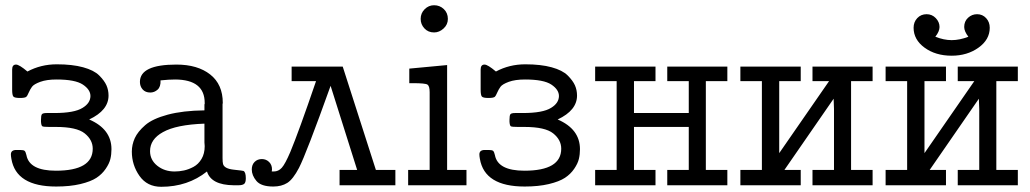

<svg xmlns="http://www.w3.org/2000/svg" viewBox="-20 -715 3974 741"><path d="M22 -119.1Q22 -136.2 43 -136.2Q43 -136.2 58.1 -136.2Q71.3 -136.2 75.2 -132.6Q79.1 -128.9 82 -116.2Q93.3 -56.2 195.8 -56.2Q337.9 -56.2 337.9 -141.1Q337.9 -175.3 306.9 -200.2Q275.9 -225.1 195.8 -225.1H170.9Q147.9 -225.1 143.6 -227.5Q139.2 -230 138.2 -245.1V-252.9Q138.2 -269 141.6 -273.9Q145 -278.8 160.2 -278.8H189.9Q267.1 -278.8 298.8 -298.8Q328.6 -316.9 329.1 -344.2Q329.1 -369.1 299.6 -388.7Q270 -408.2 198.2 -408.2Q160.2 -408.2 135.5 -399.2Q110.8 -390.1 103.5 -380.1Q96.2 -370.1 90.6 -357.2Q85 -344.2 82 -341.8Q77.1 -336.9 57.1 -336.9Q36.1 -336.9 31.5 -342.5Q26.9 -348.1 26.9 -369.1V-446.8Q26.9 -465.8 42 -465.8Q54.2 -465.8 85.9 -439Q137.7 -466.8 199.2 -466.8Q259.3 -466.8 301 -455.3Q342.8 -443.8 362.8 -423.8Q382.8 -403.8 390.9 -385.5Q398.9 -367.2 398.9 -346.2Q398.9 -289.1 324.2 -253.9Q410.2 -216.8 410.2 -139.2Q410.2 -119.1 406 -101.6Q401.9 -84 387.9 -63.5Q374 -43 352.1 -28.6Q330.1 -14.2 290 -4.6Q250 4.9 196.8 4.9Q42 4.9 23.9 -102.1Q22 -112.3 22 -119.1Z M488.8 -129.9Q488.8 -156.7 500.2 -181.9Q511.7 -207 540.3 -231.9Q568.8 -256.8 627.4 -272.5Q686 -288.1 769 -289.1V-312L770 -314Q770 -315.9 770 -317.9Q770 -407.7 655.8 -408.2Q632.8 -408.2 599.6 -404.8Q600.6 -379.9 588.1 -368.9Q575.7 -357.9 560.1 -357.9Q541 -357.9 530.5 -369.9Q520 -381.8 520 -398.9Q520 -465.8 660.6 -465.8Q742.7 -465.8 791.3 -427.5Q839.8 -389.2 839.8 -317.9Q839.8 -316.9 839.4 -315.4Q838.9 -314 838.9 -313V-105Q838.9 -88.9 840.8 -82Q845.7 -64 882.3 -60.1Q918.9 -56.2 919.9 -55.2Q928.7 -50.3 928.7 -26.9Q928.7 -10.7 922.4 -5.4Q916 0 899.9 0H881.8Q794.9 -1 778.8 -53.2Q704.6 5.9 602.1 5.9Q547.9 5.9 518.3 -36.1Q488.8 -78.1 488.8 -129.9ZM559.1 -131.8Q559.1 -97.7 586.9 -75.4Q614.7 -53.2 653.8 -53.2Q671.9 -53.2 689.9 -57.1Q708 -61 726.8 -71Q745.6 -81.1 757.8 -101.6Q770 -122.1 770 -150.9Q770 -153.8 769.5 -158.4Q769 -163.1 769 -165V-237.8Q660.2 -233.9 608.9 -205.1Q559.1 -177.7 559.1 -131.8Z M951.7 -61Q951.7 -79.1 962.6 -90.1Q973.6 -101.1 990.7 -101.1Q1006.8 -101.1 1018.3 -90.1Q1029.8 -79.1 1029.8 -61Q1029.8 -60.1 1029.3 -57.6Q1028.8 -55.2 1028.8 -53.2H1036.6Q1054.7 -53.2 1067.6 -67.6Q1080.6 -82 1100.6 -128.9Q1132.8 -206.1 1199.7 -401.9H1105.5V-458H1302.7L1430.7 -59.1H1505.9V0H1290.5V-59.1H1358.4L1255.9 -383.8Q1161.6 -120.6 1133.8 -66.9Q1110.8 -22.9 1088.6 -9Q1066.4 4.9 1034.7 4.9Q987.8 4.9 969.7 -16.6Q951.7 -38.1 951.7 -61Z M1555.2 0V-59.1H1638.2V-358.9Q1638.2 -382.8 1629.9 -388.4Q1621.6 -394 1574.2 -394H1559.6V-450.2L1705.6 -463.9V-59.1H1780.3V0ZM1603.5 -642.1Q1603.5 -664.1 1618.9 -679.4Q1634.3 -694.8 1655.3 -694.8Q1677.2 -694.8 1692.9 -679.9Q1708.5 -665 1708.5 -642.1Q1708.5 -620.1 1691.9 -605Q1675.3 -589.8 1655.3 -589.8Q1632.3 -589.8 1617.9 -605.5Q1603.5 -621.1 1603.5 -642.1Z M1830.1 -119.1Q1830.1 -136.2 1851.1 -136.2Q1851.1 -136.2 1866.2 -136.2Q1879.4 -136.2 1883.3 -132.6Q1887.2 -128.9 1890.1 -116.2Q1901.4 -56.2 2003.9 -56.2Q2146 -56.2 2146 -141.1Q2146 -175.3 2115 -200.2Q2084 -225.1 2003.9 -225.1H1979Q1956.1 -225.1 1951.7 -227.5Q1947.3 -230 1946.3 -245.1V-252.9Q1946.3 -269 1949.7 -273.9Q1953.1 -278.8 1968.3 -278.8H1998Q2075.2 -278.8 2106.9 -298.8Q2136.7 -316.9 2137.2 -344.2Q2137.2 -369.1 2107.7 -388.7Q2078.1 -408.2 2006.3 -408.2Q1968.3 -408.2 1943.6 -399.2Q1918.9 -390.1 1911.6 -380.1Q1904.3 -370.1 1898.7 -357.2Q1893.1 -344.2 1890.1 -341.8Q1885.3 -336.9 1865.2 -336.9Q1844.2 -336.9 1839.6 -342.5Q1835 -348.1 1835 -369.1V-446.8Q1835 -465.8 1850.1 -465.8Q1862.3 -465.8 1894 -439Q1945.8 -466.8 2007.3 -466.8Q2067.4 -466.8 2109.1 -455.3Q2150.9 -443.8 2170.9 -423.8Q2190.9 -403.8 2199 -385.5Q2207 -367.2 2207 -346.2Q2207 -289.1 2132.3 -253.9Q2218.3 -216.8 2218.3 -139.2Q2218.3 -119.1 2214.1 -101.6Q2210 -84 2196 -63.5Q2182.1 -43 2160.2 -28.6Q2138.2 -14.2 2098.1 -4.6Q2058.1 4.9 2004.9 4.9Q1850.1 4.9 1832 -102.1Q1830.1 -112.3 1830.1 -119.1Z M2276.9 0V-59.1H2359.9V-401.9H2276.9V-458H2509.8V-401.9H2426.8V-278.8H2638.2V-401.9H2555.2V-458H2787.1V-401.9H2704.1V-59.1H2787.1V0H2555.2V-59.1H2638.2V-225.1H2426.8V-59.1H2509.8V0Z M2837.4 0V-59.1H2920.4V-401.9H2837.4V-458H3070.3V-401.9H2987.3V-124L3179.7 -401.9H3115.7V-458H3347.7V-401.9H3264.6V-59.1H3347.7V0H3115.7V-59.1H3198.7V-293.9L3197.3 -334L3007.3 -59.1H3070.3V0Z M3397.9 0V-59.1H3481V-401.9H3397.9V-458H3630.9V-401.9H3547.9V-124L3740.2 -401.9H3676.3V-458H3908.2V-401.9H3825.2V-59.1H3908.2V0H3676.3V-59.1H3759.3V-293.9L3757.8 -334L3567.9 -59.1H3630.9V0ZM3505.9 -607.9Q3505.9 -629.9 3520 -645Q3534.2 -660.2 3556.2 -660.2Q3577.1 -660.2 3591.6 -645Q3606 -629.9 3606 -610.8Q3606 -593.8 3589.8 -573.2Q3623 -560.1 3652.8 -560.1Q3683.6 -560.1 3717.3 -573.2Q3701.2 -594.2 3701.2 -610.8Q3701.2 -632.8 3716.1 -646.5Q3731 -660.2 3751 -660.2Q3772 -660.2 3785.9 -645Q3799.8 -629.9 3799.8 -607.9Q3799.8 -562 3756.3 -531Q3712.9 -500 3652.8 -500Q3590.8 -500 3548.3 -531Q3505.9 -562 3505.9 -607.9Z"/></svg>

Font: CMU Concrete
Style: Roman
Weight: 500
Version: Version 0.7.0